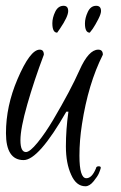

<svg xmlns="http://www.w3.org/2000/svg" viewBox="-20 -561 420 669"><path d="M179.2 -447.2Q162.4 -447.2 162.4 -480Q162.4 -499.2 172.4 -520Q182.4 -540.8 201.6 -540.8Q217.6 -540.8 217.6 -522.4Q217.6 -503.2 188.8 -460.8ZM292.8 -447.2Q276 -447.2 276 -479.2Q276 -498.4 286 -519.6Q296 -540.8 315.2 -540.8Q332 -540.8 332 -522.4Q332 -512.8 322.4 -494Q312.8 -475.2 303.2 -460.8ZM280.8 60Q290.4 60 298.8 51.6Q307.2 43.2 314.4 25.6Q315.2 18.4 324 18.4Q332.8 18.4 330.8 25.6Q328.8 32.8 324.4 43.2Q320 53.6 306 70.8Q292 88 277.6 88Q245.6 88 228 48Q209.6 8 209.6 -50.8Q209.6 -109.6 218.4 -172H211.2Q114.4 -3.2 62.4 -3.2Q0.8 -3.2 0.8 -97.2Q0.8 -191.2 40.8 -284.8Q84.8 -388 118.4 -388Q132.8 -388 132.8 -370.4Q99.2 -281.6 75.2 -197.6Q51.2 -113.6 51.2 -72.4Q51.2 -31.2 70.4 -31.2Q84 -31.2 110.8 -64Q137.6 -96.8 165.6 -144Q225.6 -245.6 257.2 -316.8Q288.8 -388 322.4 -388Q338.4 -388 338.4 -370.4Q287.2 -268.8 265.6 -128Q256.8 -72 256.8 -18.4Q256.8 60 280.8 60Z"/></svg>

Font: Euphoria Script
Style: Regular
Weight: 400
Designer: Sabrina Mariela Lopez
Foundry: Sabrina Mariela Lopez
Version: Version 1.002